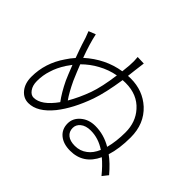

<svg xmlns="http://www.w3.org/2000/svg" viewBox="-152 -1006 1245 1245"><g transform="rotate(45 470.0 -384.0)"><path d="M603 -14Q540 -14 503 -45Q466 -76 466 -128Q466 -176 506 -210Q546 -244 605 -244Q684 -244 755 -202Q773 -270 773 -352Q773 -447 716 -510Q654 -580 547 -580Q528 -580 520 -579Q499 -442 471 -362Q422 -224 353 -137Q275 -41 193 -41Q147 -41 116.5 -78.5Q86 -116 86 -176Q86 -302 161 -410Q178 -437 203 -465Q196 -484 183 -520Q175 -545 171 -555Q156 -607 139 -647L187 -666Q202 -594 237 -500Q345 -597 478 -618Q481 -647 484 -679Q487 -719 483 -754L541 -752Q539 -742 536 -713Q533 -691 532 -682L525 -623Q533 -624 550 -624Q661 -624 738 -554Q820 -478 820 -353Q820 -250 796 -175Q841 -143 894 -81L863 -42Q820 -95 778 -130Q724 -14 603 -14ZM602 -58Q650 -58 686 -86Q719 -110 740 -159Q676 -202 606 -202Q560 -202 534 -180Q510 -160 510 -131Q510 -97 534 -77.5Q558 -58 602 -58ZM192 -90Q262 -90 335 -192Q297 -243 262 -316Q248 -347 220 -419Q218 -416 213 -409Q200 -392 195 -384Q161 -331 147 -283Q131 -236 131 -182Q131 -141 150 -115Q168 -90 192 -90ZM362 -234Q401 -301 430 -381Q456 -454 472 -574Q410 -563 352 -531Q298 -502 253 -457Q272 -408 297 -350Q332 -276 362 -234Z"/></g></svg>

Font: GenSekiGothic TW L
Style: Regular
Weight: 300
Version: Version 1.501;PS 1;hotconv 16.6.51;makeotf.lib2.5.65220